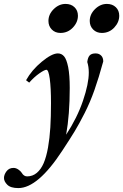

<svg xmlns="http://www.w3.org/2000/svg" viewBox="-101 -712 631 985"><path d="M421.4 -543Q394.5 -543 377 -560.5Q359.4 -578.1 359.4 -604.5Q359.4 -638.7 386.5 -665.3Q413.6 -691.9 447.3 -691.9Q475.6 -691.9 493.2 -675Q510.7 -658.2 510.7 -631.3Q510.7 -597.7 484.9 -570.3Q459 -543 421.4 -543ZM209 -543Q182.1 -543 164.8 -560.5Q147.5 -578.1 147.5 -604.5Q147.5 -638.7 174.6 -665.3Q201.7 -691.9 235.4 -691.9Q263.7 -691.9 281.2 -675Q298.8 -658.2 298.8 -631.3Q298.8 -597.7 272.7 -570.3Q246.6 -543 209 -543ZM-6.8 252.9Q-46.4 252.9 -63.5 235.8Q-80.6 218.8 -80.6 201.2Q-80.6 184.1 -67.6 166.7Q-54.7 149.4 -31.7 149.4Q-19.5 149.4 -7.6 157.2Q4.4 165 10.3 174.3Q21 192.9 38.1 192.9Q66.4 192.9 87.9 174.8Q109.4 156.7 123 125Q136.7 93.3 145.3 45.2Q153.8 -2.9 157.2 -57.9Q160.6 -112.8 160.6 -182.6Q160.6 -261.7 154.3 -307.9Q147.9 -354 137.2 -354Q127.4 -354 101.1 -335.7Q74.7 -317.4 48.8 -288.1L32.7 -300.3Q61.5 -352.5 113.3 -395.3Q165 -438 195.8 -438Q214.8 -438 227.8 -422.9Q240.7 -407.7 248.8 -367.4Q256.8 -327.1 256.8 -260.7Q256.8 -124 238.3 -21Q294.9 -107.4 324.7 -195.1Q354.5 -282.7 354.5 -339.8Q354.5 -369.6 346.7 -394Q349.6 -417.5 359.1 -427.7Q368.7 -438 389.6 -438Q406.7 -438 417.7 -427.2Q428.7 -416.5 428.7 -397Q405.8 -313 383.5 -250Q361.3 -187 333 -131.3Q304.7 -75.7 282.5 -39.1Q260.3 -2.4 219.2 60.1Q93.3 252.9 -6.8 252.9Z"/></svg>

Font: Elstob 14pt
Style: Bold Italic
Weight: 700
Italic angle: -20°
Designer: Peter S. Baker
Version: Version 1.015